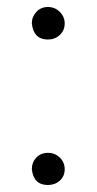

<svg xmlns="http://www.w3.org/2000/svg" viewBox="-20 -624 276 549"><path d="M117 -511Q76 -511 71 -557Q71 -576 84 -590Q97 -604 117 -604Q137 -604 151 -590Q165 -576 165 -557Q165 -537 151 -524Q137 -511 117 -511ZM117 -95Q76 -95 71 -140Q71 -160 84 -173.5Q97 -187 117 -187Q137 -187 151 -173.5Q165 -160 165 -140Q165 -120 151 -107.5Q137 -95 117 -95Z"/></svg>

Font: LXGW 975 Gothic SC 200W
Style: Regular
Weight: 200
Version: Version 2.01;February 25, 2021